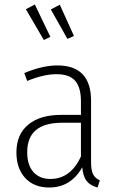

<svg xmlns="http://www.w3.org/2000/svg" viewBox="-20 -823 522 854"><path d="M424 -21 414 11Q382 3 365.5 -18Q349 -39 346 -79Q295 11 199 11Q131 11 92 -31.5Q53 -74 53 -145Q53 -225 105.5 -268.5Q158 -312 251 -312H340V-372Q340 -434 314.5 -463.5Q289 -493 231 -493Q174 -493 101 -463L88 -498Q169 -532 235 -532Q385 -532 385 -375V-103Q385 -66 394 -48Q403 -30 424 -21ZM340 -127V-277H256Q101 -277 101 -146Q101 -89 128.5 -58Q156 -27 204 -27Q294 -27 340 -127ZM135 -803 204 -659 175 -645 95 -782ZM246 -802 309 -663 280 -650 206 -781Z"/></svg>

Font: Fira Sans Condensed ExtraLight
Style: Regular
Weight: 275
Width: 3
Designer: Carrois Corporate & Edenspiekermann AG
Foundry: Carrois Corporate GbR & Edenspiekermann AG
Version: Version 4.203